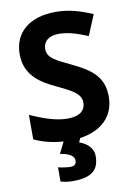

<svg xmlns="http://www.w3.org/2000/svg" viewBox="-103 -788 756 1091"><g transform="rotate(-10 275.5 -242.0)"><path d="M379 122C379 73 340 43 300 30L310 6C439 -12 511 -88 511 -198C511 -310 446 -360 337 -412C247 -455 202 -475 202 -526C202 -569 234 -598 291 -598C345 -598 393 -583 459 -556L508 -674C434 -706 370 -724 296 -724C147 -724 54 -649 54 -521C54 -391 158 -340 224 -308C303 -270 363 -244 363 -191C363 -147 334 -115 260 -115C188 -115 114 -144 46 -174V-33C95 -9 153 5 214 9L181 75C241 84 262 104 262 128C262 151 246 158 227 158C207 158 176 153 157 148V230C176 236 199 240 228 240C342 240 379 197 379 122Z"/></g></svg>

Font: Noto Kufi Arabic
Style: Bold
Weight: 700
Designer: Monotype Design Team, David Williams, Khaled Hosny
Foundry: Google LLC
Version: Version 2.109